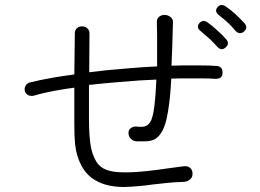

<svg xmlns="http://www.w3.org/2000/svg" viewBox="-20 -791 1040 768"><path d="M102.5 -461.9Q88.9 -459 83 -449.2Q77.1 -439.5 79.1 -428.7Q81.1 -418 89.8 -412.1Q99.6 -405.3 115.2 -408.2Q150.4 -418.9 197.3 -427.7Q234.4 -434.6 277.3 -440.4V-293Q277.3 -244.1 280.3 -213.9Q286.1 -166 303.7 -132.8Q324.2 -90.8 362.3 -69.3Q407.2 -43 476.6 -43Q508.8 -43.9 538.1 -46.9Q555.7 -47.9 587.9 -52.7Q622.1 -56.6 641.6 -58.6Q675.8 -62.5 714.8 -63.5Q731.4 -64.5 742.2 -75.2Q751 -84 750 -97.7Q750 -110.4 741.2 -119.1Q730.5 -127.9 714.8 -126L663.1 -119.1Q603.5 -110.4 573.2 -107.4Q522.5 -101.6 482.4 -101.6Q441.4 -101.6 419.9 -107.4Q390.6 -114.3 374 -132.8Q354.5 -155.3 344.7 -197.3Q335.9 -241.2 335.9 -313.5V-451.2Q376 -456.1 457 -462.9Q545.9 -470.7 605.5 -472.7Q602.5 -406.2 597.7 -368.2Q592.8 -329.1 585 -310.5Q576.2 -292 563.5 -287.1Q552.7 -282.2 532.2 -284.2Q513.7 -287.1 502.9 -278.3Q493.2 -271.5 494.1 -257.8Q494.1 -246.1 502.9 -236.3Q512.7 -225.6 529.3 -225.6H558.6Q582 -225.6 597.7 -233.4Q616.2 -243.2 628.9 -266.6Q643.6 -293 651.4 -341.8Q661.1 -394.5 665 -476.6L707 -477.5Q753.9 -477.5 777.3 -477.5Q818.4 -477.5 842.8 -475.6Q871.1 -475.6 870.1 -501Q870.1 -527.3 842.8 -527.3Q822.3 -529.3 783.2 -529.3Q761.7 -529.3 710 -529.3L666 -528.3Q667 -568.4 668.9 -601.6Q670.9 -664.1 671.9 -703.1Q671.9 -715.8 661.1 -723.6Q652.3 -730.5 639.6 -731.4Q626 -731.4 617.2 -724.6Q607.4 -717.8 607.4 -703.1Q608.4 -681.6 608.4 -651.4Q608.4 -632.8 608.4 -594.7V-525.4Q557.6 -523.4 481.4 -516.6Q403.3 -510.7 336.9 -502L337.9 -657.2Q337.9 -670.9 328.1 -678.7Q320.3 -685.5 308.6 -685.5Q295.9 -685.5 288.1 -678.7Q279.3 -670.9 279.3 -657.2L277.3 -493.2Q226.6 -486.3 192.4 -480.5Q142.6 -471.7 102.5 -461.9ZM810.5 -701.2Q792 -714.8 777.3 -698.2Q763.7 -681.6 782.2 -667Q803.7 -648.4 819.3 -634.8Q835.9 -619.1 847.7 -605.5Q865.2 -585 882.8 -601.6Q900.4 -617.2 883.8 -634.8Q869.1 -652.3 849.6 -668.9Q830.1 -687.5 810.5 -701.2ZM883.8 -764.6Q864.3 -778.3 850.6 -762.7Q835.9 -746.1 855.5 -730.5Q877 -713.9 892.6 -699.2Q909.2 -683.6 919.9 -669.9Q937.5 -649.4 956.1 -665Q973.6 -680.7 957 -699.2Q937.5 -719.7 922.9 -733.4Q901.4 -752.9 883.8 -764.6Z"/></svg>

Font: Gulim
Style: Regular
Weight: 400
Version: Version 2.21